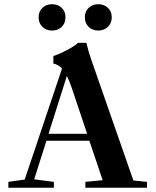

<svg xmlns="http://www.w3.org/2000/svg" viewBox="-20 -876 726 896"><path d="M376 -795.4Q376 -822.8 394 -839.6Q412.1 -856.4 438.5 -856.4Q465.3 -856.4 483.4 -839.6Q501.5 -822.8 501.5 -795.4Q501.5 -767.6 483.4 -750.5Q465.3 -733.4 438.5 -733.4Q411.6 -733.4 393.8 -750.5Q376 -767.6 376 -795.4ZM160.2 -795.4Q160.2 -822.8 178.2 -839.6Q196.3 -856.4 223.1 -856.4Q249.5 -856.4 267.6 -839.6Q285.6 -822.8 285.6 -795.4Q285.6 -767.6 267.8 -750.5Q250 -733.4 223.1 -733.4Q196.3 -733.4 178.2 -750.5Q160.2 -767.6 160.2 -795.4ZM19 0V-27.3L95.2 -38.1L269.5 -556.2Q252.9 -574.2 229 -579.6V-614.7Q251 -620.6 291.5 -641.8Q332 -663.1 343.8 -676.3H382.8Q392.1 -637.7 406.2 -596.7L602.5 -33.7L666 -27.3V0H378.4V-27.3L459 -35.2L397 -219.2H196.8L139.6 -39.1L231.4 -27.3V0ZM314.5 -466.8Q304.7 -497.1 292 -521.5L206.5 -251.5H386.7Z"/></svg>

Font: Elstob SemiBold
Style: Regular
Weight: 600
Designer: Peter S. Baker
Version: Version 1.015